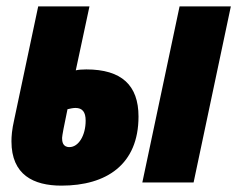

<svg xmlns="http://www.w3.org/2000/svg" viewBox="-20 -573 745 603"><path d="M173 10C314 10 415 -56 415 -207C415 -305 362 -355 251 -355C238 -355 225 -354 218 -352L261 -553H100L25 -199C17 -164 16 -144 16 -129C16 -24 85 10 173 10ZM427 0H588L705 -553H544ZM198 -111C176 -111 175 -130 175 -140C175 -146 181 -178 192 -230C200 -232 210 -234 217 -234C239 -234 249 -221 249 -194C249 -148 227 -111 198 -111Z"/></svg>

Font: Noto Sans UI Condensed Black
Style: Italic
Weight: 900
Width: 3
Italic angle: -192°
Designer: Monotype Design Team
Foundry: Monotype Imaging Inc.
Version: Version 1.901